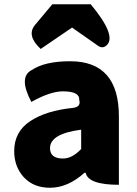

<svg xmlns="http://www.w3.org/2000/svg" viewBox="-20 -872 646 906"><path d="M216 14Q139 14 93 -35Q47 -85 47 -159Q47 -250 122 -300Q197 -350 325 -363Q363 -368 354 -400Q357 -441 277 -441Q217 -441 128 -391Q66 -508 129 -541Q191 -583 311 -583Q541 -583 541 -323V0Q396 0 384 -57H379Q300 14 216 14ZM277 -124Q321 -124 363 -169V-260Q216 -241 216 -173Q216 -124 277 -124ZM172 -641Q104 -704 145 -754L227 -852H408Q531 -704 484 -659Q465 -641 444 -655L320 -742L172 -641Z"/></svg>

Font: Swei Half Moon CJK SC
Style: Black
Weight: 900
Version: Version 2.071